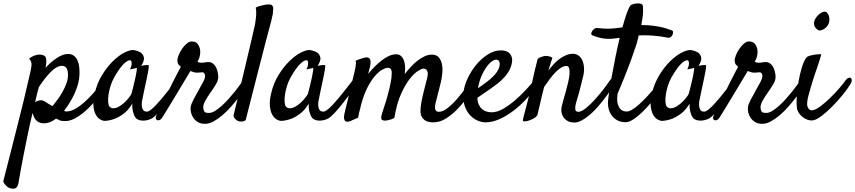

<svg xmlns="http://www.w3.org/2000/svg" viewBox="-125 -712 5140 1154"><path d="M-70.3 417Q-77.1 414.1 -84 408.2Q-89.8 403.3 -95.7 396Q-101.6 388.7 -105.5 377.9Q-78.1 273.4 -59.1 196.3Q-40 119.1 -26.4 67.4Q-11.7 6.8 -1 -34.2Q8.8 -73.2 18.6 -112.3Q26.4 -146.5 35.6 -185.5Q44.9 -224.6 52.7 -258.8Q62.5 -296.9 64.5 -319.8Q66.4 -342.8 49.8 -359.4Q61.5 -369.1 73.7 -374.5Q85.9 -379.9 95.7 -381.8Q106.4 -384.8 117.2 -383.8Q143.6 -381.8 149.9 -367.2Q156.2 -352.5 151.4 -320.3Q150.4 -315.4 149.9 -312Q149.4 -308.6 149.4 -304.7Q163.1 -320.3 179.7 -335Q196.3 -349.6 213.4 -361.3Q230.5 -373 248.5 -380.4Q266.6 -387.7 283.2 -387.7Q305.7 -387.7 319.8 -376.5Q334 -365.2 341.8 -346.7Q349.6 -328.1 351.6 -305.2Q353.5 -282.2 352.5 -259.8Q351.6 -235.4 344.2 -208Q336.9 -180.7 324.2 -152.3Q311.5 -124 294.9 -96.7Q278.3 -69.3 259.8 -45.9Q263.7 -44.9 264.6 -44.4Q265.6 -43.9 265.6 -43.5Q265.6 -43 267.1 -42.5Q268.6 -42 273.4 -42Q295.9 -42 319.3 -53.7Q342.8 -65.4 365.2 -83.5Q387.7 -101.6 408.7 -123Q429.7 -144.5 446.8 -164.6Q463.9 -184.6 475.6 -200.7Q487.3 -216.8 493.2 -223.6Q501 -233.4 507.8 -236.8Q514.6 -240.2 518.6 -237.3Q522.5 -234.4 522.5 -226.1Q522.5 -217.8 516.6 -205.1Q512.7 -196.3 500 -176.8Q487.3 -157.2 468.8 -132.8Q450.2 -108.4 426.3 -82Q402.3 -55.7 376 -34.2Q349.6 -12.7 321.8 1.5Q293.9 15.6 267.6 15.6Q254.9 15.6 247.1 14.6Q239.3 13.7 233.9 11.2Q228.5 8.8 223.6 6.3Q218.8 3.9 211.9 1Q194.3 14.6 175.8 22Q157.2 29.3 139.6 29.3Q123 29.3 110.8 23.9Q98.6 18.6 90.8 9.3Q83 0 78.1 -11.2Q73.2 -22.5 70.3 -33.2Q69.3 -29.3 68.8 -26.4Q68.4 -23.4 67.4 -18.6Q55.7 28.3 43 89.8Q32.2 142.6 17.1 218.3Q2 293.9 -14.6 390.6Q-20.5 417 -35.6 420.9Q-50.8 424.8 -70.3 417ZM108.4 -188.5Q103.5 -171.9 98.1 -149.9Q92.8 -127.9 85.9 -97.7Q93.8 -103.5 103.5 -106.4Q113.3 -109.4 123 -109.4Q133.8 -109.4 150.4 -98.1Q167 -86.9 190.4 -74.2Q205.1 -91.8 221.2 -113.8Q237.3 -135.7 250.5 -159.2Q263.7 -182.6 272.9 -207Q282.2 -231.4 283.2 -253.9Q285.2 -283.2 276.4 -299.8Q267.6 -316.4 247.1 -316.4Q216.8 -316.4 181.2 -280.8Q145.5 -245.1 108.4 -188.5Z M952.1 -194.3Q938.5 -174.8 917 -146Q895.5 -117.2 872.6 -88.4Q849.6 -59.6 827.6 -35.6Q805.7 -11.7 791 -2Q781.2 3.9 768.6 7.8Q755.9 11.7 742.7 12.7Q729.5 13.7 717.8 11.2Q706.1 8.8 697.3 2.9Q688.5 -3.9 682.6 -16.6Q677.7 -27.3 673.3 -44.9Q668.9 -62.5 669.9 -88.9Q646.5 -49.8 618.2 -28.8Q589.8 -7.8 564.5 2Q535.2 12.7 505.9 14.6Q492.2 14.6 476.6 5.4Q460.9 -3.9 450.2 -23.9Q439.5 -43.9 436.5 -75.7Q433.6 -107.4 444.3 -151.4Q458 -210.9 487.8 -259.8Q517.6 -308.6 552.7 -343.3Q587.9 -377.9 622.1 -395.5Q656.2 -413.1 678.7 -411.1Q705.1 -406.2 721.7 -395.5Q735.4 -385.7 739.7 -366.7Q744.1 -347.7 723.6 -316.4Q737.3 -319.3 746.6 -320.3Q755.9 -321.3 760.7 -321.3Q766.6 -321.3 768.6 -320.3Q769.5 -318.4 769.5 -312Q769.5 -305.7 766.6 -289.1Q763.7 -272.5 757.8 -244.1Q752 -215.8 742.2 -170.9Q740.2 -162.1 738.8 -154.8Q737.3 -147.5 735.8 -140.1Q734.4 -132.8 732.4 -123Q730.5 -113.3 727.5 -98.6Q726.6 -89.8 727.1 -79.6Q727.5 -69.3 730.5 -60.5Q733.4 -51.8 739.7 -46.4Q746.1 -41 757.8 -41Q767.6 -41 783.2 -53.2Q798.8 -65.4 816.4 -84.5Q834 -103.5 853 -126.5Q872.1 -149.4 888.7 -170.9Q905.3 -192.4 918.5 -209Q931.6 -225.6 937.5 -233.4Q945.3 -242.2 953.1 -243.7Q960.9 -245.1 964.8 -239.3Q968.8 -233.4 966.3 -221.7Q963.9 -210 952.1 -194.3ZM666 -151.4Q670.9 -170.9 677.7 -197.3Q684.6 -223.6 689.5 -248Q694.3 -272.5 696.8 -288.6Q699.2 -304.7 695.3 -303.7Q690.4 -302.7 684.6 -300.8Q679.7 -298.8 671.9 -297.9Q664.1 -296.9 656.2 -294.9Q664.1 -310.5 665.5 -320.8Q667 -331.1 666 -336.9Q665 -343.8 662.1 -347.7Q651.4 -356.4 624.5 -333.5Q597.7 -310.5 562.5 -249Q547.9 -223.6 539.1 -194.8Q530.3 -166 526.9 -140.6Q523.4 -115.2 525.4 -96.2Q527.3 -77.1 533.2 -71.3Q543.9 -60.5 557.6 -61Q571.3 -61.5 585.4 -68.8Q599.6 -76.2 613.8 -87.9Q627.9 -99.6 639.2 -112.3Q650.4 -125 657.7 -135.7Q665 -146.5 666 -151.4Z M849.6 -4.9Q842.8 5.9 834.5 9.3Q826.2 12.7 819.8 10.3Q813.5 7.8 811.5 0Q809.6 -7.8 815.4 -19.5Q818.4 -25.4 828.6 -45.9Q838.9 -66.4 853 -95.2Q867.2 -124 883.8 -157.7Q900.4 -191.4 915.5 -221.7Q930.7 -252 943.4 -275.9Q956.1 -299.8 961.9 -310.5Q951.2 -320.3 947.3 -324.7Q943.4 -329.1 941.4 -343.8Q939.5 -356.4 947.3 -377Q955.1 -397.5 967.8 -416.5Q980.5 -435.5 996.1 -449.2Q1011.7 -462.9 1026.4 -462.9Q1053.7 -462.9 1064.9 -445.3Q1076.2 -427.7 1078.1 -409.2Q1080.1 -396.5 1076.2 -377Q1072.3 -357.4 1061.5 -341.8Q1064.5 -339.8 1069.3 -337.4Q1074.2 -335 1085 -335Q1100.6 -335 1106.9 -336.9Q1113.3 -338.9 1127 -338.9Q1143.6 -338.9 1154.3 -330.6Q1165 -322.3 1171.9 -310.1Q1178.7 -297.9 1182.1 -283.7Q1185.5 -269.5 1186.5 -257.8Q1189.5 -233.4 1173.8 -207Q1158.2 -180.7 1135.7 -149.4Q1122.1 -129.9 1108.4 -105.5Q1094.7 -81.1 1096.7 -61.5Q1098.6 -48.8 1103.5 -41Q1108.4 -33.2 1130.9 -33.2Q1147.5 -33.2 1167.5 -45.4Q1187.5 -57.6 1208.5 -76.7Q1229.5 -95.7 1250 -118.7Q1270.5 -141.6 1288.1 -163.6Q1305.7 -185.5 1317.9 -203.1Q1330.1 -220.7 1335.9 -228.5Q1340.8 -236.3 1348.6 -239.3Q1356.4 -242.2 1362.3 -239.3Q1368.2 -236.3 1369.6 -227.5Q1371.1 -218.8 1362.3 -204.1Q1356.4 -194.3 1342.3 -172.9Q1328.1 -151.4 1308.1 -125Q1288.1 -98.6 1263.7 -70.8Q1239.3 -43 1212.4 -20Q1185.5 2.9 1158.7 17.6Q1131.8 32.2 1107.4 32.2Q1082 32.2 1065.4 22.5Q1048.8 12.7 1038.6 -1.5Q1028.3 -15.6 1023.9 -32.7Q1019.5 -49.8 1020.5 -64.5Q1021.5 -76.2 1026.9 -89.4Q1032.2 -102.5 1039.6 -116.7Q1046.9 -130.9 1055.2 -145Q1063.5 -159.2 1070.3 -172.9Q1086.9 -201.2 1097.2 -221.2Q1107.4 -241.2 1107.4 -254.9Q1107.4 -263.7 1103.5 -270.5Q1099.6 -277.3 1090.8 -277.3Q1085 -277.3 1082.5 -276.9Q1080.1 -276.4 1077.6 -276.4Q1075.2 -276.4 1070.8 -275.9Q1066.4 -275.4 1057.6 -275.4Q1044.9 -275.4 1036.1 -279.3Q1027.3 -283.2 1019.5 -285.2Q1015.6 -278.3 1002 -255.9Q988.3 -233.4 970.2 -203.1Q952.1 -172.9 932.1 -139.6Q912.1 -106.4 894.5 -77.6Q877 -48.8 864.7 -28.8Q852.5 -8.8 849.6 -4.9Z M1278.3 -15.6Q1321.3 -196.3 1347.2 -305.7Q1373 -415 1386.7 -472.7Q1402.3 -541 1408.2 -567.4Q1411.1 -585.9 1413.1 -603.5Q1415 -619.1 1415 -635.7Q1415 -652.3 1412.1 -666Q1419.9 -670.9 1429.2 -673.8Q1438.5 -676.8 1447.3 -678.7Q1458 -681.6 1468.8 -683.6Q1479.5 -685.5 1488.3 -685.5Q1496.1 -685.5 1502.9 -684.1Q1509.8 -682.6 1511.7 -677.7Q1517.6 -672.9 1517.1 -658.2Q1516.6 -643.6 1514.6 -627.9Q1510.7 -609.4 1505.9 -587.9Q1494.1 -545.9 1473.6 -466.8Q1456.1 -399.4 1426.3 -283.2Q1396.5 -167 1351.6 9.8Q1346.7 14.6 1339.8 16.6Q1333 18.6 1327.1 18.6Q1320.3 18.6 1312.5 17.6Q1305.7 15.6 1298.8 11.7Q1293 7.8 1287.1 1.5Q1281.2 -4.9 1278.3 -15.6Z M2012.7 -194.3Q1999 -174.8 1977.5 -146Q1956.1 -117.2 1933.1 -88.4Q1910.2 -59.6 1888.2 -35.6Q1866.2 -11.7 1851.6 -2Q1841.8 3.9 1829.1 7.8Q1816.4 11.7 1803.2 12.7Q1790 13.7 1778.3 11.2Q1766.6 8.8 1757.8 2.9Q1749 -3.9 1743.2 -16.6Q1738.3 -27.3 1733.9 -44.9Q1729.5 -62.5 1730.5 -88.9Q1707 -49.8 1678.7 -28.8Q1650.4 -7.8 1625 2Q1595.7 12.7 1566.4 14.6Q1552.7 14.6 1537.1 5.4Q1521.5 -3.9 1510.7 -23.9Q1500 -43.9 1497.1 -75.7Q1494.1 -107.4 1504.9 -151.4Q1518.6 -210.9 1548.3 -259.8Q1578.1 -308.6 1613.3 -343.3Q1648.4 -377.9 1682.6 -395.5Q1716.8 -413.1 1739.3 -411.1Q1765.6 -406.2 1782.2 -395.5Q1795.9 -385.7 1800.3 -366.7Q1804.7 -347.7 1784.2 -316.4Q1797.9 -319.3 1807.1 -320.3Q1816.4 -321.3 1821.3 -321.3Q1827.1 -321.3 1829.1 -320.3Q1830.1 -318.4 1830.1 -312Q1830.1 -305.7 1827.1 -289.1Q1824.2 -272.5 1818.4 -244.1Q1812.5 -215.8 1802.7 -170.9Q1800.8 -162.1 1799.3 -154.8Q1797.9 -147.5 1796.4 -140.1Q1794.9 -132.8 1793 -123Q1791 -113.3 1788.1 -98.6Q1787.1 -89.8 1787.6 -79.6Q1788.1 -69.3 1791 -60.5Q1793.9 -51.8 1800.3 -46.4Q1806.6 -41 1818.4 -41Q1828.1 -41 1843.8 -53.2Q1859.4 -65.4 1877 -84.5Q1894.5 -103.5 1913.6 -126.5Q1932.6 -149.4 1949.2 -170.9Q1965.8 -192.4 1979 -209Q1992.2 -225.6 1998 -233.4Q2005.9 -242.2 2013.7 -243.7Q2021.5 -245.1 2025.4 -239.3Q2029.3 -233.4 2026.9 -221.7Q2024.4 -210 2012.7 -194.3ZM1726.6 -151.4Q1731.4 -170.9 1738.3 -197.3Q1745.1 -223.6 1750 -248Q1754.9 -272.5 1757.3 -288.6Q1759.8 -304.7 1755.9 -303.7Q1751 -302.7 1745.1 -300.8Q1740.2 -298.8 1732.4 -297.9Q1724.6 -296.9 1716.8 -294.9Q1724.6 -310.5 1726.1 -320.8Q1727.5 -331.1 1726.6 -336.9Q1725.6 -343.8 1722.7 -347.7Q1711.9 -356.4 1685.1 -333.5Q1658.2 -310.5 1623 -249Q1608.4 -223.6 1599.6 -194.8Q1590.8 -166 1587.4 -140.6Q1584 -115.2 1585.9 -96.2Q1587.9 -77.1 1593.8 -71.3Q1604.5 -60.5 1618.2 -61Q1631.8 -61.5 1646 -68.8Q1660.2 -76.2 1674.3 -87.9Q1688.5 -99.6 1699.7 -112.3Q1710.9 -125 1718.3 -135.7Q1725.6 -146.5 1726.6 -151.4Z M2402.3 -44.9Q2402.3 -65.4 2406.7 -91.8Q2411.1 -118.2 2418 -146Q2424.8 -173.8 2431.6 -200.2Q2438.5 -226.6 2443.4 -247.1Q2449.2 -272.5 2442.4 -286.1Q2435.5 -299.8 2418.9 -299.8Q2411.1 -299.8 2388.2 -286.1Q2365.2 -272.5 2338.4 -238.8Q2311.5 -205.1 2285.6 -147.9Q2259.8 -90.8 2245.1 -2.9Q2226.6 6.8 2210 9.8Q2201.2 11.7 2194.3 12.7Q2174.8 13.7 2168.9 6.3Q2163.1 -1 2170.9 -29.3Q2174.8 -43 2185.1 -73.2Q2195.3 -103.5 2205.1 -139.2Q2214.8 -174.8 2222.2 -210.4Q2229.5 -246.1 2229.5 -272.5Q2229.5 -291 2223.1 -297.9Q2216.8 -304.7 2205.1 -304.7Q2196.3 -304.7 2175.8 -294.9Q2155.3 -285.2 2129.9 -256.8Q2104.5 -228.5 2079.6 -178.2Q2054.7 -127.9 2037.1 -47.9V-49.8Q2035.2 -42 2033.2 -34.2Q2031.2 -27.3 2030.3 -19.5Q2029.3 -11.7 2027.3 -4.9L1978.5 16.6Q1973.6 18.6 1966.3 19.5Q1959 20.5 1952.6 17.1Q1946.3 13.7 1943.4 2.9Q1940.4 -7.8 1945.3 -29.3L2006.8 -284.2Q2009.8 -296.9 2011.7 -308.6Q2013.7 -319.3 2014.2 -329.6Q2014.6 -339.8 2012.7 -346.7Q2029.3 -354.5 2042 -358.4Q2054.7 -362.3 2062.5 -364.3Q2072.3 -367.2 2079.1 -367.2Q2110.4 -367.2 2099.6 -313.5Q2095.7 -297.9 2087.9 -267.6Q2106.4 -291 2127.4 -312Q2148.4 -333 2169.9 -349.6Q2191.4 -366.2 2213.4 -376Q2235.4 -385.7 2256.8 -385.7Q2273.4 -385.7 2284.7 -376Q2295.9 -366.2 2302.2 -350.1Q2308.6 -334 2309.6 -312Q2310.5 -290 2307.6 -266.6Q2323.2 -287.1 2342.3 -308.1Q2361.3 -329.1 2382.3 -345.7Q2403.3 -362.3 2425.8 -373Q2448.2 -383.8 2470.7 -383.8Q2497.1 -383.8 2511.2 -368.2Q2525.4 -352.5 2530.8 -328.1Q2536.1 -303.7 2533.7 -275.4Q2531.2 -247.1 2525.4 -220.7L2492.2 -88.9Q2481.4 -40 2512.7 -40Q2537.1 -40 2566.4 -63.5Q2595.7 -86.9 2623.5 -119.1Q2651.4 -151.4 2675.8 -185.5Q2700.2 -219.7 2716.8 -240.2Q2722.7 -247.1 2729 -248Q2735.4 -249 2739.7 -245.6Q2744.1 -242.2 2744.6 -234.4Q2745.1 -226.6 2739.3 -214.8Q2719.7 -180.7 2691.4 -139.2Q2663.1 -97.7 2629.4 -61.5Q2595.7 -25.4 2557.6 -1Q2519.5 23.4 2478.5 23.4Q2464.8 23.4 2451.7 20.5Q2438.5 17.6 2427.2 9.8Q2416 2 2409.2 -11.2Q2402.3 -24.4 2402.3 -44.9Z M3107.4 -203.1Q3078.1 -160.2 3041 -119.6Q3003.9 -79.1 2962.4 -47.4Q2920.9 -15.6 2877.4 3.9Q2834 23.4 2793 23.4Q2771.5 23.4 2746.6 13.2Q2721.7 2.9 2701.2 -18.6Q2680.7 -40 2668.5 -74.2Q2656.2 -108.4 2661.1 -157.2Q2665 -197.3 2686 -241.7Q2707 -286.1 2737.8 -323.2Q2768.6 -360.4 2807.1 -384.8Q2845.7 -409.2 2884.8 -409.2Q2921.9 -409.2 2938.5 -390.6Q2955.1 -372.1 2953.1 -344.7Q2950.2 -314.5 2936 -289.1Q2921.9 -263.7 2902.3 -243.2Q2882.8 -222.7 2860.8 -206.1Q2838.9 -189.5 2819.3 -175.8Q2797.9 -161.1 2778.3 -147.9Q2758.8 -134.8 2744.1 -124Q2745.1 -99.6 2752.9 -83Q2760.7 -66.4 2772.5 -56.2Q2784.2 -45.9 2799.3 -41.5Q2814.5 -37.1 2830.1 -37.1Q2863.3 -37.1 2899.4 -58.1Q2935.5 -79.1 2970.2 -108.9Q3004.9 -138.7 3034.7 -170.9Q3064.5 -203.1 3084 -226.6Q3090.8 -234.4 3098.1 -235.8Q3105.5 -237.3 3109.9 -233.9Q3114.3 -230.5 3114.3 -222.2Q3114.3 -213.9 3107.4 -203.1ZM2857.4 -353.5Q2845.7 -353.5 2829.6 -341.8Q2813.5 -330.1 2797.9 -308.1Q2782.2 -286.1 2768.6 -254.4Q2754.9 -222.7 2748 -181.6Q2759.8 -190.4 2773.4 -199.7Q2787.1 -209 2800.8 -219.7Q2842.8 -252 2859.4 -276.4Q2876 -300.8 2877.9 -318.4Q2879.9 -336.9 2874 -345.2Q2868.2 -353.5 2857.4 -353.5Z M3327.1 24.4Q3304.7 24.4 3288.6 16.1Q3272.5 7.8 3262.7 -5.9Q3252.9 -19.5 3250 -37.6Q3247.1 -55.7 3252 -76.2Q3254.9 -89.8 3261.7 -112.8Q3268.6 -135.7 3275.9 -162.6Q3283.2 -189.5 3289.6 -216.3Q3295.9 -243.2 3297.9 -265.1Q3299.8 -287.1 3295.9 -301.3Q3292 -315.4 3279.3 -315.4Q3263.7 -315.4 3247.1 -305.2Q3230.5 -294.9 3213.4 -277.3Q3196.3 -259.8 3179.2 -236.8Q3162.1 -213.9 3145.5 -189.5Q3136.7 -156.2 3130.9 -131.3Q3125 -106.4 3120.6 -86.4Q3116.2 -66.4 3112.3 -51.3Q3108.4 -36.1 3105.5 -22.5Q3102.5 -12.7 3087.9 -3.4Q3073.2 5.9 3056.6 11.7Q3040 17.6 3027.8 17.6Q3015.6 17.6 3017.6 8.8Q3018.6 2.9 3023.9 -17.6Q3029.3 -38.1 3036.6 -65.9Q3043.9 -93.8 3051.8 -125Q3059.6 -156.2 3066.4 -184.6Q3071.3 -207 3077.1 -234.4Q3082 -257.8 3089.4 -289.1Q3096.7 -320.3 3106.4 -357.4Q3113.3 -363.3 3120.6 -366.7Q3127.9 -370.1 3135.7 -372.1Q3143.6 -375 3152.3 -376Q3160.2 -376 3168 -375Q3174.8 -374 3182.1 -371.6Q3189.5 -369.1 3195.3 -364.3Q3192.4 -357.4 3188.5 -345.2Q3184.6 -333 3180.7 -319.3Q3176.8 -303.7 3170.9 -287.1Q3183.6 -304.7 3199.7 -322.8Q3215.8 -340.8 3234.9 -355.5Q3253.9 -370.1 3275.4 -379.4Q3296.9 -388.7 3319.3 -388.7Q3337.9 -388.7 3352.5 -377.9Q3367.2 -367.2 3375.5 -348.1Q3383.8 -329.1 3385.3 -302.7Q3386.7 -276.4 3377.9 -245.1L3367.2 -202.1Q3362.3 -181.6 3355 -153.8Q3347.7 -126 3336.9 -92.8Q3331.1 -71.3 3332.5 -55.7Q3334 -40 3351.6 -40Q3369.1 -40 3396 -61.5Q3422.9 -83 3450.2 -113.3Q3477.5 -143.6 3502 -175.3Q3526.4 -207 3539.1 -226.6Q3547.9 -239.3 3555.7 -243.2Q3563.5 -247.1 3567.9 -244.1Q3572.3 -241.2 3572.3 -231Q3572.3 -220.7 3564.5 -205.1Q3557.6 -191.4 3543.5 -168.9Q3529.3 -146.5 3509.8 -121.1Q3490.2 -95.7 3467.8 -69.8Q3445.3 -43.9 3420.9 -22.9Q3396.5 -2 3372.6 11.2Q3348.6 24.4 3327.1 24.4Z M3859.4 -247.1Q3863.3 -252.9 3869.6 -254.4Q3876 -255.9 3879.9 -252.9Q3883.8 -250 3884.3 -243.2Q3884.8 -236.3 3878.9 -224.6Q3859.4 -187.5 3827.6 -144.5Q3795.9 -101.6 3760.7 -64Q3725.6 -26.4 3692.4 -2Q3659.2 22.5 3636.7 22.5Q3604.5 22.5 3583 9.8Q3561.5 -2.9 3549.3 -21.5Q3537.1 -40 3532.2 -62Q3527.3 -84 3529.3 -102.5Q3530.3 -118.2 3536.1 -158.7Q3542 -199.2 3551.8 -252.4Q3561.5 -305.7 3573.7 -366.7Q3585.9 -427.7 3599.6 -484.4Q3583 -482.4 3566.4 -480.5Q3549.8 -478.5 3536.1 -478.5Q3504.9 -478.5 3477.1 -485.8Q3449.2 -493.2 3435.5 -500Q3427.7 -503.9 3428.7 -511.2Q3429.7 -518.6 3434.6 -525.9Q3439.5 -533.2 3446.8 -538.6Q3454.1 -543.9 3460 -543.9Q3478.5 -542 3500 -540.5Q3521.5 -539.1 3546.9 -540Q3565.4 -541 3582.5 -543Q3599.6 -544.9 3616.2 -547.9Q3628.9 -594.7 3641.1 -629.4Q3653.3 -664.1 3663.1 -677.7Q3666 -682.6 3676.3 -686Q3686.5 -689.5 3698.2 -690.9Q3710 -692.4 3720.7 -690.9Q3731.4 -689.5 3736.3 -683.6Q3741.2 -675.8 3740.2 -643.6Q3739.3 -611.3 3729.5 -561.5Q3770.5 -561.5 3802.2 -557.1Q3834 -552.7 3856.4 -547.4Q3878.9 -542 3892.6 -536.6Q3906.2 -531.2 3913.1 -529.3Q3919.9 -527.3 3920.4 -519.5Q3920.9 -511.7 3917.5 -503.4Q3914.1 -495.1 3906.2 -489.3Q3898.4 -483.4 3888.7 -485.4Q3878.9 -486.3 3866.7 -489.3Q3854.5 -492.2 3837.4 -494.1Q3820.3 -496.1 3796.9 -498Q3773.4 -500 3742.2 -500Q3736.3 -500 3729 -499.5Q3721.7 -499 3713.9 -499Q3710 -483.4 3706.5 -468.3Q3703.1 -453.1 3697.3 -436.5Q3684.6 -397.5 3668 -351.6Q3653.3 -311.5 3632.8 -259.8Q3612.3 -208 3586.9 -149.4Q3581.1 -107.4 3588.4 -85.4Q3595.7 -63.5 3606.4 -53.7Q3619.1 -43 3637.7 -42Q3652.3 -40 3673.3 -52.2Q3694.3 -64.5 3716.8 -85Q3739.3 -105.5 3762.2 -129.9Q3785.2 -154.3 3804.7 -177.7Q3824.2 -201.2 3838.9 -220.2Q3853.5 -239.3 3859.4 -247.1Z M4301.8 -194.3Q4288.1 -174.8 4266.6 -146Q4245.1 -117.2 4222.2 -88.4Q4199.2 -59.6 4177.2 -35.6Q4155.3 -11.7 4140.6 -2Q4130.9 3.9 4118.2 7.8Q4105.5 11.7 4092.3 12.7Q4079.1 13.7 4067.4 11.2Q4055.7 8.8 4046.9 2.9Q4038.1 -3.9 4032.2 -16.6Q4027.3 -27.3 4022.9 -44.9Q4018.6 -62.5 4019.5 -88.9Q3996.1 -49.8 3967.8 -28.8Q3939.5 -7.8 3914.1 2Q3884.8 12.7 3855.5 14.6Q3841.8 14.6 3826.2 5.4Q3810.5 -3.9 3799.8 -23.9Q3789.1 -43.9 3786.1 -75.7Q3783.2 -107.4 3793.9 -151.4Q3807.6 -210.9 3837.4 -259.8Q3867.2 -308.6 3902.3 -343.3Q3937.5 -377.9 3971.7 -395.5Q4005.9 -413.1 4028.3 -411.1Q4054.7 -406.2 4071.3 -395.5Q4085 -385.7 4089.4 -366.7Q4093.8 -347.7 4073.2 -316.4Q4086.9 -319.3 4096.2 -320.3Q4105.5 -321.3 4110.4 -321.3Q4116.2 -321.3 4118.2 -320.3Q4119.1 -318.4 4119.1 -312Q4119.1 -305.7 4116.2 -289.1Q4113.3 -272.5 4107.4 -244.1Q4101.6 -215.8 4091.8 -170.9Q4089.8 -162.1 4088.4 -154.8Q4086.9 -147.5 4085.4 -140.1Q4084 -132.8 4082 -123Q4080.1 -113.3 4077.1 -98.6Q4076.2 -89.8 4076.7 -79.6Q4077.1 -69.3 4080.1 -60.5Q4083 -51.8 4089.4 -46.4Q4095.7 -41 4107.4 -41Q4117.2 -41 4132.8 -53.2Q4148.4 -65.4 4166 -84.5Q4183.6 -103.5 4202.6 -126.5Q4221.7 -149.4 4238.3 -170.9Q4254.9 -192.4 4268.1 -209Q4281.2 -225.6 4287.1 -233.4Q4294.9 -242.2 4302.7 -243.7Q4310.5 -245.1 4314.5 -239.3Q4318.4 -233.4 4315.9 -221.7Q4313.5 -210 4301.8 -194.3ZM4015.6 -151.4Q4020.5 -170.9 4027.3 -197.3Q4034.2 -223.6 4039.1 -248Q4043.9 -272.5 4046.4 -288.6Q4048.8 -304.7 4044.9 -303.7Q4040 -302.7 4034.2 -300.8Q4029.3 -298.8 4021.5 -297.9Q4013.7 -296.9 4005.9 -294.9Q4013.7 -310.5 4015.1 -320.8Q4016.6 -331.1 4015.6 -336.9Q4014.6 -343.8 4011.7 -347.7Q4001 -356.4 3974.1 -333.5Q3947.3 -310.5 3912.1 -249Q3897.5 -223.6 3888.7 -194.8Q3879.9 -166 3876.5 -140.6Q3873 -115.2 3875 -96.2Q3877 -77.1 3882.8 -71.3Q3893.6 -60.5 3907.2 -61Q3920.9 -61.5 3935.1 -68.8Q3949.2 -76.2 3963.4 -87.9Q3977.5 -99.6 3988.8 -112.3Q4000 -125 4007.3 -135.7Q4014.6 -146.5 4015.6 -151.4Z M4199.2 -4.9Q4192.4 5.9 4184.1 9.3Q4175.8 12.7 4169.4 10.3Q4163.1 7.8 4161.1 0Q4159.2 -7.8 4165 -19.5Q4168 -25.4 4178.2 -45.9Q4188.5 -66.4 4202.6 -95.2Q4216.8 -124 4233.4 -157.7Q4250 -191.4 4265.1 -221.7Q4280.3 -252 4293 -275.9Q4305.7 -299.8 4311.5 -310.5Q4300.8 -320.3 4296.9 -324.7Q4293 -329.1 4291 -343.8Q4289.1 -356.4 4296.9 -377Q4304.7 -397.5 4317.4 -416.5Q4330.1 -435.5 4345.7 -449.2Q4361.3 -462.9 4376 -462.9Q4403.3 -462.9 4414.6 -445.3Q4425.8 -427.7 4427.7 -409.2Q4429.7 -396.5 4425.8 -377Q4421.9 -357.4 4411.1 -341.8Q4414.1 -339.8 4418.9 -337.4Q4423.8 -335 4434.6 -335Q4450.2 -335 4456.5 -336.9Q4462.9 -338.9 4476.6 -338.9Q4493.2 -338.9 4503.9 -330.6Q4514.6 -322.3 4521.5 -310.1Q4528.3 -297.9 4531.7 -283.7Q4535.2 -269.5 4536.1 -257.8Q4539.1 -233.4 4523.4 -207Q4507.8 -180.7 4485.4 -149.4Q4471.7 -129.9 4458 -105.5Q4444.3 -81.1 4446.3 -61.5Q4448.2 -48.8 4453.1 -41Q4458 -33.2 4480.5 -33.2Q4497.1 -33.2 4517.1 -45.4Q4537.1 -57.6 4558.1 -76.7Q4579.1 -95.7 4599.6 -118.7Q4620.1 -141.6 4637.7 -163.6Q4655.3 -185.5 4667.5 -203.1Q4679.7 -220.7 4685.5 -228.5Q4690.4 -236.3 4698.2 -239.3Q4706.1 -242.2 4711.9 -239.3Q4717.8 -236.3 4719.2 -227.5Q4720.7 -218.8 4711.9 -204.1Q4706.1 -194.3 4691.9 -172.9Q4677.7 -151.4 4657.7 -125Q4637.7 -98.6 4613.3 -70.8Q4588.9 -43 4562 -20Q4535.2 2.9 4508.3 17.6Q4481.4 32.2 4457 32.2Q4431.6 32.2 4415 22.5Q4398.4 12.7 4388.2 -1.5Q4377.9 -15.6 4373.5 -32.7Q4369.1 -49.8 4370.1 -64.5Q4371.1 -76.2 4376.5 -89.4Q4381.8 -102.5 4389.2 -116.7Q4396.5 -130.9 4404.8 -145Q4413.1 -159.2 4419.9 -172.9Q4436.5 -201.2 4446.8 -221.2Q4457 -241.2 4457 -254.9Q4457 -263.7 4453.1 -270.5Q4449.2 -277.3 4440.4 -277.3Q4434.6 -277.3 4432.1 -276.9Q4429.7 -276.4 4427.2 -276.4Q4424.8 -276.4 4420.4 -275.9Q4416 -275.4 4407.2 -275.4Q4394.5 -275.4 4385.7 -279.3Q4377 -283.2 4369.1 -285.2Q4365.2 -278.3 4351.6 -255.9Q4337.9 -233.4 4319.8 -203.1Q4301.8 -172.9 4281.7 -139.6Q4261.7 -106.4 4244.1 -77.6Q4226.6 -48.8 4214.4 -28.8Q4202.1 -8.8 4199.2 -4.9Z M4857.4 -575.2Q4854.5 -564.5 4846.2 -554.2Q4837.9 -543.9 4827.6 -537.6Q4817.4 -531.2 4806.6 -529.3Q4795.9 -527.3 4789.1 -533.2Q4768.6 -548.8 4767.6 -566.9Q4766.6 -585 4776.4 -601.1Q4786.1 -617.2 4800.8 -628.4Q4815.4 -639.6 4826.2 -641.6Q4836.9 -643.6 4844.2 -637.2Q4851.6 -630.9 4855.5 -620.6Q4859.4 -610.4 4859.9 -597.7Q4860.4 -585 4857.4 -575.2ZM4722.7 -367.2Q4727.5 -373 4741.2 -377Q4754.9 -380.9 4769.5 -383.3Q4784.2 -385.7 4796.4 -386.2Q4808.6 -386.7 4810.5 -385.7Q4811.5 -384.8 4805.7 -365.2Q4799.8 -345.7 4791 -319.3Q4782.2 -293 4772.5 -265.1Q4762.7 -237.3 4757.8 -219.7Q4752.9 -202.1 4746.1 -180.2Q4739.3 -158.2 4733.9 -137.2Q4728.5 -116.2 4726.6 -97.7Q4724.6 -79.1 4729.5 -69.3Q4734.4 -57.6 4740.2 -53.2Q4746.1 -48.8 4752.9 -48.8Q4772.5 -48.8 4802.2 -70.3Q4832 -91.8 4862.8 -121.6Q4893.6 -151.4 4919.9 -182.1Q4946.3 -212.9 4959 -231.4Q4966.8 -241.2 4975.1 -244.1Q4983.4 -247.1 4988.8 -243.2Q4994.1 -239.3 4994.6 -230.5Q4995.1 -221.7 4988.3 -210Q4972.7 -182.6 4942.4 -145Q4912.1 -107.4 4877.9 -72.8Q4843.8 -38.1 4811 -13.7Q4778.3 10.7 4757.8 11.7Q4741.2 12.7 4725.1 6.3Q4709 0 4695.8 -11.2Q4682.6 -22.5 4673.8 -37.6Q4665 -52.7 4664.1 -69.3Q4661.1 -93.8 4664.1 -136.2Q4667 -178.7 4674.8 -223.1Q4682.6 -267.6 4694.8 -307.6Q4707 -347.7 4722.7 -367.2Z"/></svg>

Font: Satisfy
Style: Regular
Weight: 400
Designer: Font Diner, Inc
Foundry: Font Diner, Inc
Version: Version 1.001